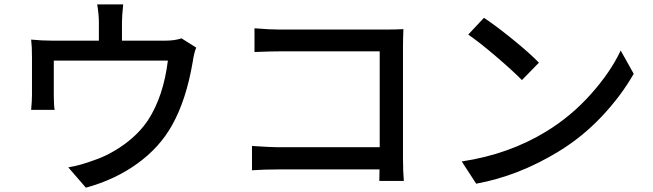

<svg xmlns="http://www.w3.org/2000/svg" viewBox="-20 -828 3040 894"><path d="M825.2 -649.4 893.6 -606.4Q883.8 -584 877 -538.1Q846.7 -361.3 781.2 -245.1Q723.6 -141.6 619.6 -66.4Q515.6 8.8 379.9 45.9L297.9 -48.8Q352.5 -57.6 418 -82Q490.2 -106.4 558.6 -155.8Q627 -205.1 669.9 -269.5Q741.2 -379.9 761.7 -545.9H230.5V-381.8Q230.5 -338.9 234.4 -316.4H125Q128.9 -359.4 128.9 -387.7V-563.5Q128.9 -612.3 125 -643.6Q176.8 -638.7 221.7 -638.7H440.4V-724.6Q440.4 -759.8 432.6 -807.6H553.7Q547.9 -753.9 547.9 -724.6V-638.7H750Q793 -638.7 825.2 -649.4Z M1860.4 14.6H1746.1Q1746.1 8.8 1746.6 -9.3Q1747.1 -27.3 1747.1 -39.1H1273.4Q1211.9 -39.1 1153.3 -35.2V-148.4Q1241.2 -142.6 1268.6 -142.6H1748V-588.9H1281.2Q1244.1 -588.9 1165 -585.9V-696.3Q1235.4 -690.4 1281.2 -690.4H1778.3Q1823.2 -690.4 1858.4 -692.4Q1856.4 -647.5 1856.4 -608.4V-90.8Q1856.4 -30.3 1860.4 14.6Z M2160.2 -667 2233.4 -745.1Q2288.1 -709 2368.2 -644Q2448.2 -579.1 2489.3 -536.1L2410.2 -455.1Q2368.2 -498 2290.5 -564.5Q2212.9 -630.9 2160.2 -667ZM2197.3 27.3 2129.9 -76.2Q2349.6 -109.4 2523.4 -215.8Q2638.7 -286.1 2730.5 -388.7Q2822.3 -491.2 2870.1 -592.8L2930.7 -484.4Q2873 -382.8 2782.7 -286.6Q2692.4 -190.4 2580.1 -122.1Q2394.5 -8.8 2197.3 27.3Z"/></svg>

Font: Gen Shin Gothic Medium
Style: Regular
Weight: 500
Designer: [Source Han Sans]
Ryoko NISHIZUKA  (kana & ideographs); Paul D. Hunt (Latin, Greek & Cyrillic); Wenlong ZHANG  (bopomofo
Version: Version 1.002.20150607